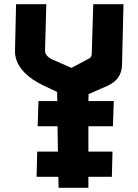

<svg xmlns="http://www.w3.org/2000/svg" viewBox="-20 -886 654 908"><path d="M256 -50H153L156 -169H254L252 -289H158L162 -408H251L250 -451L185 -482Q74 -535 54 -615Q50 -631 51 -649L56 -866H199L193 -647Q193 -642 194 -638Q200 -617 227 -605L318 -565L397 -607Q414 -613 414 -632L421 -866H564L557 -578Q555 -510 488 -480L399 -441L398 -408H518L514 -289H398V-169H512L509 -50H398V2H257Z"/></svg>

Font: Covid19
Style: Regular
Weight: 400
Designer: Peter Wiegel
Foundry: (c) CAT - Ing. Peter Wiegel.  for Rudolf Maass + Partner GmbH
Version: Version 001.000